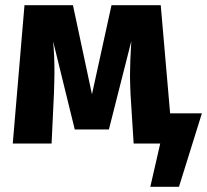

<svg xmlns="http://www.w3.org/2000/svg" viewBox="-20 -551 795 737"><path d="M755 -116 667 166H557L595 0H493L481 -190Q479 -240 479 -262Q479 -311 484 -393L398 -54H267L184 -392Q189 -340 189 -273Q189 -246 187 -190L178 0H29L74 -531H260L333 -189L408 -531H597L633 -116Z"/></svg>

Font: FiraGOUPP
Style: Bold
Weight: 700
Designer: bBox Type
Foundry: bBox Type GmbH
Version: Version 1.001